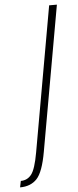

<svg xmlns="http://www.w3.org/2000/svg" viewBox="-169 -629 359 889"><g transform="rotate(-5 10.0 -184.0)"><path d="M-112.5 229.5Q-63 229.5 -34 198.8Q-5 168 11.5 74L131 -598.5H95L-24.5 75Q-38 151.5 -57 175.8Q-76 200 -106.5 200Z"/></g></svg>

Font: Anybody ExtraCondensed ExtraLight
Style: Italic
Weight: 250
Width: 2
Italic angle: -10°
Version: Version 1.113;gftools[0.9.25]